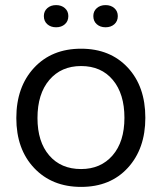

<svg xmlns="http://www.w3.org/2000/svg" viewBox="-20 -724 634 753"><path d="M298 9Q184 9 114 -65Q44 -139 44 -261Q44 -383 113.5 -458Q183 -533 298 -533Q412 -533 481 -459Q550 -385 550 -262Q550 -141 481.5 -66Q413 9 298 9ZM298 -61Q375 -61 421.5 -114.5Q468 -168 468 -262Q468 -356 422.5 -410.5Q377 -465 298 -465Q220 -465 173.5 -410.5Q127 -356 127 -261Q127 -168 173 -114.5Q219 -61 298 -61ZM346 -661Q346 -680 359.5 -692Q373 -704 394 -704Q415 -704 428.5 -692Q442 -680 442 -661Q442 -641 428.5 -629Q415 -617 394 -617Q373 -617 359.5 -629Q346 -641 346 -661ZM152 -661Q152 -680 165.5 -692Q179 -704 200 -704Q221 -704 234.5 -692Q248 -680 248 -661Q248 -641 234.5 -629Q221 -617 200 -617Q179 -617 165.5 -629Q152 -641 152 -661Z"/></svg>

Font: Mona Sans
Style: Regular
Weight: 400
Designer: Deni Anggara
Foundry: GitHub
Version: Version 2.000;Glyphs 3.2.3 (3260)